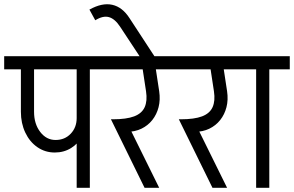

<svg xmlns="http://www.w3.org/2000/svg" viewBox="-45 -899 1407 919"><path d="M217 -169Q171 -169 134 -194.5Q97 -220 76 -264.5Q55 -309 55 -364H118Q118 -306 147.5 -267.5Q177 -229 221 -229ZM217 -169 221 -229Q265 -229 293.5 -259Q322 -289 322 -334H370Q370 -287 350 -249.5Q330 -212 295.5 -190.5Q261 -169 217 -169ZM55 -363V-630H118V-363ZM-25 -567V-630H316V-567ZM322 0V-620H385V0ZM224 -567V-630H483V-567Z M524 -268 495 -328Q560 -328 597 -342Q634 -356 647.5 -386Q661 -416 654 -462H717Q723 -421 714 -386Q705 -351 684 -324.5Q663 -298 632 -283Q601 -268 562 -268ZM647 0 486 -328H555L717 0ZM654 -462 633 -600H696L717 -462ZM433 -567V-630H808V-567Z M623 -630 530 -771 575 -812 694 -630ZM530 -771Q505 -809 476.5 -817Q448 -825 411 -802L383 -853Q444 -887 492.5 -876Q541 -865 575 -812Z M849 -268 820 -328Q885 -328 922 -342Q959 -356 972.5 -386Q986 -416 979 -462H1042Q1048 -421 1039 -386Q1030 -351 1009 -324.5Q988 -298 957 -283Q926 -268 887 -268ZM972 0 811 -328H880L1042 0ZM979 -462 958 -600H1021L1042 -462ZM758 -567V-630H1133V-567Z M1181 0V-620H1244V0ZM1083 -567V-630H1342V-567Z"/></svg>

Font: Akshar Light
Style: Regular
Weight: 300
Designer: Tall Chai
Foundry: Tall Chai
Version: Version 1.100